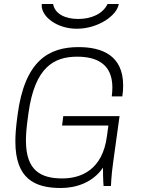

<svg xmlns="http://www.w3.org/2000/svg" viewBox="-20 -932 715 962"><path d="M365 -788C472 -788 567 -855 575 -912H519C495 -862 437 -837 372 -837C307 -837 255 -862 246 -912H190C189 -909 189 -906 189 -904C189 -849 264 -788 365 -788ZM523 -303 516 -251C494 -79 384 -38 292 -38C186 -38 110 -76 110 -227C110 -254 111 -284 123 -368C155 -595 250 -648 367 -648C458 -648 543 -616 543 -494C543 -480 542 -465 540 -449H593C596 -469 597 -487 597 -504C597 -655 490 -696 374 -696C227 -696 104 -631 68 -356C59 -289 57 -254 57 -223C57 -37 153 10 285 10C362 10 446 -18 496 -92C496 -30 499 0 499 0H536C536 0 537 -48 547 -119L579 -350H297L291 -303Z"/></svg>

Font: Chivo Light
Style: Italic
Weight: 300
Italic angle: -8°
Designer: Hector Gatti
Foundry: Omnibus-Type
Version: Version 1.003;PS 001.003;hotconv 1.0.70;makeotf.lib2.5.58329